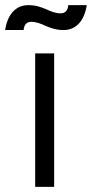

<svg xmlns="http://www.w3.org/2000/svg" viewBox="-52 -728 358 748"><path d="M128 -692C106 -701 87 -708 58 -708C9 -708 -23 -671 -32 -611H40C42 -630 50 -643 70 -643C90 -643 109 -635 126 -627C148 -618 167 -611 196 -611C245 -611 277 -648 286 -708H214C212 -689 204 -676 184 -676C164 -676 145 -684 128 -692ZM85 0H159V-520H85Z"/></svg>

Font: Fixel Text Regular
Style: Regular
Weight: 400
Width: 4
Designer: AlfaBravo + MacPaw
Foundry: Kyrylo Tkachov, Marchela Mozhyna, Serhii Makarenko, Maria Weinstein, Zakhar Kryvoshyya
Version: Version 1.211